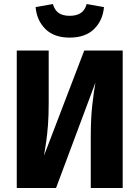

<svg xmlns="http://www.w3.org/2000/svg" viewBox="-20 -948 703 968"><path d="M404.8 -693.4H598.6V0H437.6V-259.4Q437.6 -350.4 445.2 -418Q452.8 -485.6 461.2 -531.9L262.5 0H64.5V-693.4H225.5V-429Q225.5 -366.3 222 -319.2Q218.4 -272 213.1 -234.6Q207.8 -197.1 201.9 -163.4ZM331.3 -758.4Q252.6 -758.4 209 -801.6Q165.5 -844.7 159.5 -912.2L246.6 -927.6Q255.8 -896.3 276.3 -882.3Q296.9 -868.3 331.3 -868.3Q365.7 -868.3 387 -882.3Q408.3 -896.3 417.1 -927.6L504.2 -912.2Q498.2 -844.7 454.3 -801.6Q410.3 -758.4 331.3 -758.4Z"/></svg>

Font: Fira Sans Variable
Style: Regular
Weight: 400
Designer: Carrois Corporate & Edenspiekermann AG
Foundry: Carrois Corporate GbR & Edenspiekermann AG
Version: Version 4.202